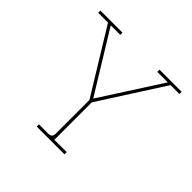

<svg xmlns="http://www.w3.org/2000/svg" viewBox="-169 -863 1038 1038"><g transform="rotate(45 350.5 -343.5)"><path d="M240 0V-17H312Q340 -17 340 -45V-303L115 -670H40V-687H209V-670H136L349 -323L572 -670H492V-687H661V-670H593L358 -303V-17H452V0Z"/></g></svg>

Font: Grandiflora One
Style: Regular
Weight: 400
Designer: Haesung Cho
Foundry: JAMO
Version: Version 1.000; ttfautohint (v1.8.4.7-5d5b);gftools[0.9.28]